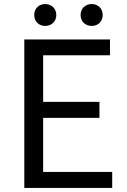

<svg xmlns="http://www.w3.org/2000/svg" viewBox="-20 -928 628 948"><path d="M100 0H534V-79H193V-346H471V-425H193V-655H523V-733H100ZM203 -800C234 -800 258 -822 258 -854C258 -886 234 -908 203 -908C172 -908 149 -886 149 -854C149 -822 172 -800 203 -800ZM433 -800C464 -800 487 -822 487 -854C487 -886 464 -908 433 -908C401 -908 378 -886 378 -854C378 -822 401 -800 433 -800Z"/></svg>

Font: Noto Sans Japanese Regular
Style: Regular
Weight: 400
Designer: Ryoko NISHIZUKA (kana & ideographs); Paul D. Hunt (Latin, Greek & Cyrillic); Wenlong ZHANG (bopomofo); Sandoll Communica
Foundry: Adobe Systems Incorporated
Version: Version 1.000;PS 1;hotconv 1.0.78;makeotf.lib2.5.61930